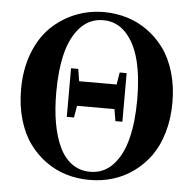

<svg xmlns="http://www.w3.org/2000/svg" viewBox="-54 -822 904 897"><g transform="rotate(5 397.5 -373.5)"><path d="M397.9 -767.1Q454.6 -767.1 506.8 -751.2Q559.1 -735.4 604 -702.9Q648.9 -670.4 682.1 -624.3Q715.3 -578.1 734.1 -513.9Q752.9 -449.7 752.9 -374Q752.9 -297.9 734.1 -233.4Q715.3 -168.9 682.4 -122.8Q649.4 -76.7 604.5 -44.2Q559.6 -11.7 507.3 4.2Q455.1 20 397.9 20Q340.8 20 288.8 4.4Q236.8 -11.2 191.9 -43.7Q147 -76.2 113.8 -122.3Q80.6 -168.5 61.8 -233.2Q43 -297.9 43 -374Q43 -467.8 72 -543.7Q101.1 -619.6 150.6 -667.7Q200.2 -715.8 263.7 -741.5Q327.1 -767.1 397.9 -767.1ZM397.9 -18.1Q461.4 -18.1 504.9 -64.7Q548.3 -111.3 568.1 -189.9Q587.9 -268.6 587.9 -374Q587.9 -479 568.1 -557.1Q548.3 -635.3 504.9 -682.1Q461.4 -729 397.9 -729Q334 -729 290.5 -682.1Q247.1 -635.3 227.5 -557.1Q208 -479 208 -374Q208 -295.4 219.2 -231.2Q230.5 -167 253.2 -118.9Q275.9 -70.8 312.7 -44.4Q349.6 -18.1 397.9 -18.1ZM485.8 -435.1 495.1 -492.2H527.8V-264.2H495.1L485.8 -319.8H310.1L300.8 -264.2H267.1V-492.2H300.8L310.1 -435.1Z"/></g></svg>

Font: Noto Serif JP Black
Style: Regular
Weight: 900
Designer: Ryoko NISHIZUKA  (kana & ideographs); Frank Grießhammer (Latin, Greek & Cyrillic); Wenlong ZHANG  (bopomofo); Sandoll Co
Foundry: Adobe Systems Incorporated
Version: Version 1.001;PS 1.001;hotconv 16.6.54;makeotf.lib2.5.65590